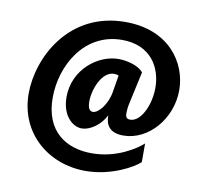

<svg xmlns="http://www.w3.org/2000/svg" viewBox="-74 -629 869 811"><g transform="rotate(10 360.5 -223.5)"><path d="M399 -248C390 -193 354 -150 330 -150C317 -150 308 -162 308 -191C308 -243 339 -324 391 -324C397 -324 404 -323 411 -320ZM571 -57C541 -30 461 23 356 23C245 23 153 -36 153 -180C153 -318 238 -471 400 -471C524 -471 573 -382 573 -296C573 -222 537 -145 491 -145C472 -145 471 -159 471 -169C471 -179 472 -195 475 -208L506 -350C486 -377 434 -389 399 -389C312 -389 210 -312 210 -193C210 -114 256 -73 296 -73C330 -73 375 -102 397 -147C397 -104 417 -74 474 -74C582 -74 674 -181 674 -303C674 -419 590 -548 401 -548C157 -548 50 -332 50 -180C50 -9 184 101 342 101C452 101 545 48 571 23Z"/></g></svg>

Font: Quattrocento Sans
Style: Bold
Weight: 700
Designer: Pablo Impallari
Foundry: Pablo Impallari, Igino Marini, Brenda Gallo
Version: Version 2.000